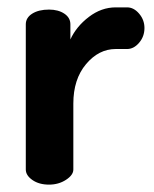

<svg xmlns="http://www.w3.org/2000/svg" viewBox="-20 -501 417 521"><path d="M50 -41V-435Q50 -453 67.5 -464Q85 -475 113 -475Q138 -475 154.5 -464Q171 -453 171 -435V-394Q187 -429 221 -455Q255 -481 294 -481H325Q343 -481 357.5 -464Q372 -447 372 -425Q372 -402 357.5 -385Q343 -368 325 -368H294Q248 -368 213.5 -327Q179 -286 179 -220V-41Q179 -26 159 -13Q139 0 113 0Q86 0 68 -12.5Q50 -25 50 -41Z"/></svg>

Font: Terminal Dosis
Style: Bold
Weight: 700
Designer: EdgarTolentino, PabloImpallari, IginoMarini
Foundry: EdgarTolentino, PabloImpallari, IginoMarini
Version: Version 1.006